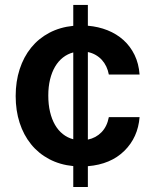

<svg xmlns="http://www.w3.org/2000/svg" viewBox="-20 -747 617 767"><path d="M272.7 -643.8V-727.3H331V-644.2Q373.2 -640.6 409.6 -626.1Q446 -611.5 473.4 -586.8Q500.7 -562.1 517.6 -527.5Q534.4 -492.9 537.6 -449.2H414.8Q411.6 -466.3 404.7 -481Q397.7 -495.7 387.1 -507.5Q376.4 -519.2 362.4 -527.3Q348.4 -535.5 331 -539.1V-189.3Q363.3 -196 385.5 -218.8Q407.7 -241.5 414.8 -279.1H537.6Q531.2 -198.2 476.9 -144.5Q422.2 -90.6 331 -83.1V0H272.7V-83.5Q219.1 -88.8 176.3 -111.5Q133.5 -134.2 103.9 -171Q74.2 -207.7 58.4 -256.6Q42.6 -305.4 42.6 -363.3Q42.6 -421.5 58.6 -470.7Q74.6 -519.9 104.4 -556.6Q134.2 -593.4 176.8 -615.9Q219.5 -638.5 272.7 -643.8ZM272.7 -190.7V-537.6Q250 -531.6 231.5 -517.2Q213.1 -502.8 200.1 -480.8Q187.1 -458.8 180 -429.7Q172.9 -400.6 172.9 -365.4Q172.9 -329.5 179.9 -300.1Q186.8 -270.6 199.8 -248.2Q212.7 -225.9 231.2 -211.3Q249.6 -196.7 272.7 -190.7Z"/></svg>

Font: Inter P Semi Bold
Style: Regular
Weight: 600
Designer: Rasmus Andersson
Foundry: rsms
Version: Version 3.018;git-588b23468